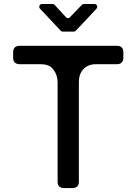

<svg xmlns="http://www.w3.org/2000/svg" viewBox="-20 -958 691 978"><path d="M193.4 -937.5H248Q254.9 -937.5 258.8 -932.6Q281.2 -908.2 316.4 -870.1Q320.3 -865.2 326.2 -865.2Q332 -865.2 335.9 -870.1Q362.3 -896.5 397.5 -933.6Q401.4 -937.5 407.2 -937.5H461.9Q470.7 -937.5 474.1 -929.2Q477.5 -920.9 471.7 -914.1Q417 -854.5 365.2 -800.8Q361.3 -796.9 355.5 -796.9H298.8Q293 -796.9 289.1 -801.8L183.6 -914.1Q177.7 -920.9 181.2 -929.2Q184.6 -937.5 193.4 -937.5ZM575.2 -630.9Q591.8 -630.9 599.6 -639.6Q608.4 -647.5 608.4 -664.1Q608.4 -672.9 608.4 -691.4Q608.4 -708 599.6 -716.8Q591.8 -724.6 575.2 -724.6Q410.2 -724.6 80.1 -724.6Q64.5 -724.6 55.7 -716.8Q46.9 -708 46.9 -691.4Q46.9 -682.6 46.9 -664.1Q46.9 -647.5 55.7 -639.6Q64.5 -630.9 80.1 -630.9Q116.2 -630.9 187.5 -630.9Q233.4 -630.9 252.9 -602.5Q273.4 -575.2 273.4 -538.1Q273.4 -370.1 273.4 -33.2Q273.4 -16.6 281.2 -8.8Q290 0 306.6 0Q320.3 0 348.6 0Q365.2 0 374 -8.8Q381.8 -16.6 381.8 -33.2Q381.8 -202.1 381.8 -539.1Q381.8 -583 406.2 -607.4Q430.7 -630.9 467.8 -630.9Q494.1 -630.9 521.5 -630.9Q547.9 -630.9 575.2 -630.9Z"/></svg>

Font: DeepSea
Style: Medium
Weight: 500
Designer: Stem
Version: Version 3.019;git-0a5106e0b